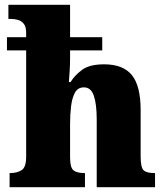

<svg xmlns="http://www.w3.org/2000/svg" viewBox="-20 -780 689 800"><path d="M20 0V-59H24Q51 -59 70 -71Q89 -83 89 -127V-570H9V-625H89V-644Q89 -669 79 -681Q69 -693 55 -697Q41 -701 29 -701H15V-760H272V-625H406V-570H272V-540Q272 -514 270.5 -488Q269 -462 267 -438H274Q291 -466 322 -489Q353 -512 414 -512Q493 -512 529.5 -467Q566 -422 566 -321V-129Q566 -83 578 -71Q590 -59 622 -59H626V0H383V-282Q383 -346 371 -381Q359 -416 330 -416Q304 -416 292 -393.5Q280 -371 276 -336Q272 -301 272 -265V-124Q272 -82 286 -70.5Q300 -59 331 -59H334V0Z"/></svg>

Font: Noto Serif Lao SemiCondensed Black
Style: Regular
Weight: 900
Width: 4
Designer: Monotype Design Team
Foundry: Monotype Imaging Inc.
Version: Version 2.003; ttfautohint (v1.8.4.7-5d5b)